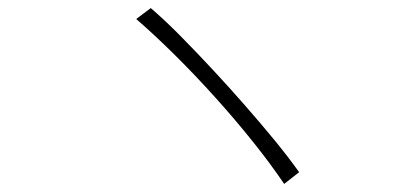

<svg xmlns="http://www.w3.org/2000/svg" viewBox="-20 -580 1040 475"><path d="M353 -560Q388 -530 426.5 -491Q465 -452 505.5 -408.5Q546 -365 585 -320.5Q624 -276 658.5 -234Q693 -192 720 -154L683 -125Q650 -174 606 -229Q562 -284 512.5 -339Q463 -394 412.5 -444Q362 -494 317 -533Z"/></svg>

Font: Noto Sans JP ExtraLight
Style: Regular
Weight: 250
Designer: Ryoko NISHIZUKA  (kana, bopomofo & ideographs); Paul D. Hunt (Latin, Greek & Cyrillic); Sandoll Communications , Soo-you
Foundry: Adobe
Version: Version 2.004-H2;hotconv 1.0.118;makeotfexe 2.5.65603